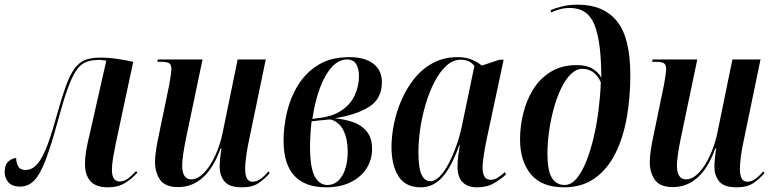

<svg xmlns="http://www.w3.org/2000/svg" viewBox="-28 -790 3306 820"><path d="M432 10Q382 10 358.5 -16Q335 -42 335 -89Q335 -116 340 -146.5Q345 -177 355 -217L426 -531Q409 -534 393 -534Q360 -534 337 -524Q314 -514 296 -486.5Q278 -459 259.5 -407Q241 -355 218 -270Q189 -164 165.5 -103.5Q142 -43 117 -18Q92 7 57 7Q25 7 8.5 -11Q-8 -29 -8 -55Q-8 -87 8.5 -101Q25 -115 41 -115Q41 -96 49.5 -80Q58 -64 82 -64Q105 -64 125 -82.5Q145 -101 165.5 -148Q186 -195 210 -282Q233 -365 251.5 -417Q270 -469 290 -496.5Q310 -524 336 -534Q362 -544 401 -544Q436 -544 473 -538.5Q510 -533 541 -526L466 -175Q460 -146 455 -116.5Q450 -87 450 -65Q450 -15 483 -15Q499 -15 514 -24.5Q529 -34 553 -59L559 -53Q536 -27 506 -8.5Q476 10 432 10Z M1005 10Q950 10 930 -16Q910 -42 910 -77Q910 -91 912.5 -116Q915 -141 918 -156H914Q883 -71 837.5 -31Q792 9 733 9Q677 9 655.5 -22.5Q634 -54 634 -98Q634 -123 639.5 -156Q645 -189 651 -216L695 -429Q699 -452 701.5 -469.5Q704 -487 704 -496Q704 -513 695 -519.5Q686 -526 661 -526H644L646 -536H837L766 -197Q760 -168 755 -135.5Q750 -103 750 -84Q750 -24 789 -24Q811 -24 832 -41.5Q853 -59 871 -88Q889 -117 902 -151.5Q915 -186 922 -219L987 -536H1107L1031 -169Q1026 -144 1022.5 -116Q1019 -88 1019 -69Q1019 -14 1050 -14Q1069 -14 1086 -26.5Q1103 -39 1118 -58L1124 -51Q1103 -26 1076.5 -8Q1050 10 1005 10Z M1365 10Q1183 10 1183 -190Q1183 -248 1197.5 -310.5Q1212 -373 1245 -426.5Q1278 -480 1331.5 -513Q1385 -546 1464 -546Q1530 -546 1566.5 -518Q1603 -490 1603 -439Q1603 -368 1548 -333.5Q1493 -299 1401 -285Q1443 -281 1479.5 -268.5Q1516 -256 1538.5 -228.5Q1561 -201 1561 -153Q1561 -107 1537 -70Q1513 -33 1469 -11.5Q1425 10 1365 10ZM1326 -285Q1390 -291 1429.5 -317.5Q1469 -344 1487 -383Q1505 -422 1505 -465Q1505 -497 1493 -516.5Q1481 -536 1454 -536Q1419 -536 1389.5 -504Q1360 -472 1338.5 -414.5Q1317 -357 1306 -282ZM1370 0Q1410 0 1433.5 -39.5Q1457 -79 1457 -144Q1457 -195 1439 -232.5Q1421 -270 1383 -280Q1370 -279 1345.5 -276.5Q1321 -274 1303 -272Q1301 -260 1299.5 -239.5Q1298 -219 1297 -199Q1296 -179 1296 -168Q1296 -74 1316 -37Q1336 0 1370 0Z M1769 10Q1704 10 1674 -37Q1644 -84 1644 -163Q1644 -209 1654.5 -261Q1665 -313 1687 -363.5Q1709 -414 1742.5 -455.5Q1776 -497 1822 -521.5Q1868 -546 1926 -546Q1962 -546 1987.5 -535Q2013 -524 2030 -510L2105 -535H2123L2050 -193Q2047 -179 2043 -157Q2039 -135 2036 -112.5Q2033 -90 2033 -75Q2033 -22 2067 -22Q2083 -22 2097.5 -31Q2112 -40 2128 -55L2133 -45Q2113 -26 2082.5 -8Q2052 10 2009 10Q1969 10 1947.5 -12Q1926 -34 1926 -78Q1926 -102 1929 -124Q1932 -146 1936 -171H1934Q1900 -76 1861 -33Q1822 10 1769 10ZM1810 -16Q1830 -16 1850.5 -37Q1871 -58 1889.5 -94Q1908 -130 1923 -173.5Q1938 -217 1947 -263L1998 -508Q1988 -522 1972.5 -528.5Q1957 -535 1940 -535Q1906 -535 1877.5 -508.5Q1849 -482 1827 -439Q1805 -396 1789.5 -343.5Q1774 -291 1766.5 -238Q1759 -185 1759 -140Q1759 -72 1772.5 -44Q1786 -16 1810 -16Z M2381 10Q2285 10 2239 -46Q2193 -102 2193 -195Q2193 -249 2206.5 -305Q2220 -361 2249 -408Q2278 -455 2324.5 -483.5Q2371 -512 2436 -512Q2475 -512 2501 -497.5Q2527 -483 2540 -458Q2540 -612 2511 -684Q2482 -756 2406 -756Q2382 -756 2361.5 -750Q2341 -744 2326 -737L2324 -747Q2340 -754 2370 -762Q2400 -770 2440 -770Q2549 -770 2606.5 -700Q2664 -630 2664 -468Q2664 -372 2648.5 -286Q2633 -200 2599.5 -133.5Q2566 -67 2512 -28.5Q2458 10 2381 10ZM2383 0Q2411 0 2434 -27Q2457 -54 2475.5 -100Q2494 -146 2507.5 -203.5Q2521 -261 2528.5 -321.5Q2536 -382 2538 -438Q2513 -496 2459 -496Q2433 -496 2410 -473.5Q2387 -451 2368.5 -412.5Q2350 -374 2337 -326.5Q2324 -279 2317 -229Q2310 -179 2310 -134Q2310 -61 2329 -30.5Q2348 0 2383 0Z M3118 10Q3063 10 3043 -16Q3023 -42 3023 -77Q3023 -91 3025.5 -116Q3028 -141 3031 -156H3027Q2996 -71 2950.5 -31Q2905 9 2846 9Q2790 9 2768.5 -22.5Q2747 -54 2747 -98Q2747 -123 2752.5 -156Q2758 -189 2764 -216L2808 -429Q2812 -452 2814.5 -469.5Q2817 -487 2817 -496Q2817 -513 2808 -519.5Q2799 -526 2774 -526H2757L2759 -536H2950L2879 -197Q2873 -168 2868 -135.5Q2863 -103 2863 -84Q2863 -24 2902 -24Q2924 -24 2945 -41.5Q2966 -59 2984 -88Q3002 -117 3015 -151.5Q3028 -186 3035 -219L3100 -536H3220L3144 -169Q3139 -144 3135.5 -116Q3132 -88 3132 -69Q3132 -14 3163 -14Q3182 -14 3199 -26.5Q3216 -39 3231 -58L3237 -51Q3216 -26 3189.5 -8Q3163 10 3118 10Z"/></svg>

Font: Noto Serif Display Condensed SemiBold
Style: Italic
Weight: 600
Width: 3
Italic angle: -12°
Designer: Monotype Design Team
Foundry: Monotype Imaging Inc.
Version: Version 2.009